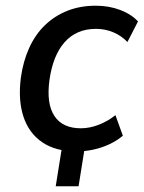

<svg xmlns="http://www.w3.org/2000/svg" viewBox="-20 -521 503 672"><path d="M175 131 203 -44H283L255 131ZM248 9Q175 9 128 -23Q81 -55 62 -113Q43 -171 53 -249Q61 -307 82.5 -354Q104 -401 138 -433.5Q172 -466 216.5 -483.5Q261 -501 315 -501Q362 -501 401 -486Q440 -471 463 -446L426 -374Q405 -396 376.5 -408Q348 -420 316 -420Q281 -420 253.5 -408Q226 -396 205.5 -372.5Q185 -349 172 -316Q159 -283 153 -240Q142 -158 170.5 -115Q199 -72 263 -72Q294 -72 326 -84.5Q358 -97 384 -118L410 -46Q390 -29 363.5 -16.5Q337 -4 307.5 2.5Q278 9 248 9Z"/></svg>

Font: Nunito Sans 10pt SemiCondensed SemiBold
Style: Italic
Weight: 600
Width: 4
Italic angle: -9°
Designer: Vernon Adams
Foundry: Vernon Adams
Version: Version 3.101;gftools[0.9.27]